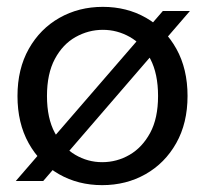

<svg xmlns="http://www.w3.org/2000/svg" viewBox="-20 -528 599 560"><path d="M26 0 455 -496H534L106 0ZM278 12Q208 12 152 -20Q96 -52 63.5 -110.5Q31 -169 31 -248Q31 -327 64 -385.5Q97 -444 153.5 -476Q210 -508 280 -508Q350 -508 406 -476Q462 -444 494.5 -385.5Q527 -327 527 -248Q527 -169 494 -110.5Q461 -52 404.5 -20Q348 12 278 12ZM278 -55Q321 -55 358 -76.5Q395 -98 418 -140.5Q441 -183 441 -248Q441 -313 418.5 -356Q396 -399 359 -420Q322 -441 280 -441Q238 -441 200.5 -420Q163 -399 140 -356Q117 -313 117 -248Q117 -183 140 -140.5Q163 -98 199.5 -76.5Q236 -55 278 -55Z"/></svg>

Font: DM Sans 9pt 36pt
Style: Regular
Weight: 400
Version: Version 4.004;gftools[0.9.30]